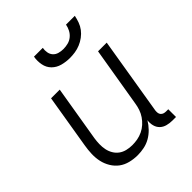

<svg xmlns="http://www.w3.org/2000/svg" viewBox="-208 -879 1017 1017"><g transform="rotate(-45 300.0 -371.0)"><path d="M235 8Q206 8 178 1Q150 -6 128.5 -22Q107 -38 92.5 -62Q78 -86 72 -113Q66 -140 67 -169.5Q68 -199 73 -228L123 -530H188L136 -218Q133 -198 132.5 -177Q132 -156 136 -136.5Q140 -117 150 -100Q160 -83 175.5 -71.5Q191 -60 211 -55Q231 -50 252 -50Q252 -50 252.5 -50Q253 -50 253 -50Q272 -50 291.5 -53.5Q311 -57 330 -66Q349 -75 364.5 -89Q380 -103 391.5 -120Q403 -137 409.5 -156Q416 -175 419 -195L475 -530H540L468 -94Q467 -85 468 -76.5Q469 -68 474.5 -61.5Q480 -55 488 -52.5Q496 -50 505 -50H521V8H495Q475 8 455.5 3Q436 -2 422.5 -15Q409 -28 404 -47.5Q399 -67 402 -87Q389 -65 370.5 -46Q352 -27 330 -14.5Q308 -2 283.5 3Q259 8 235 8ZM345 -610Q316 -610 288 -617.5Q260 -625 240.5 -644.5Q221 -664 215.5 -692.5Q210 -721 215 -750H281Q278 -733 281 -716.5Q284 -700 294.5 -688.5Q305 -677 321 -672.5Q337 -668 354 -668Q372 -668 389.5 -672.5Q407 -677 421 -688.5Q435 -700 443.5 -716.5Q452 -733 455 -750H521Q517 -730 510 -710.5Q503 -691 490.5 -674.5Q478 -658 460.5 -645Q443 -632 423.5 -624Q404 -616 384 -613Q364 -610 345 -610Z"/></g></svg>

Font: Iosevka Curly Light Extended
Style: Italic
Weight: 300
Width: 7
Italic angle: -9°
Monospace: yes
Designer: Belleve Invis
Foundry: Belleve Invis
Version: Version 11.1.0; ttfautohint (v1.8.3)